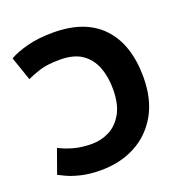

<svg xmlns="http://www.w3.org/2000/svg" viewBox="-130 -824 907 952"><g transform="rotate(-20 324.0 -347.5)"><path d="M244 14Q185 14 141 3.5Q97 -7 69 -20Q41 -33 30 -39L75 -165Q107 -148 149.5 -136Q192 -124 246 -124Q295 -124 338 -146Q381 -168 408.5 -216.5Q436 -265 436 -345Q436 -409 416.5 -460Q397 -511 354 -541Q311 -571 238 -571Q169 -571 128.5 -557.5Q88 -544 63 -532L20 -657Q53 -677 113 -693Q173 -709 252 -709Q421 -709 509.5 -615Q598 -521 598 -348Q598 -233 552 -152Q506 -71 426 -28.5Q346 14 244 14Z"/></g></svg>

Font: Ubuntu Sans ExtraBold
Style: Regular
Weight: 800
Designer: Dalton Maag Ltd
Foundry: Dalton Maag Ltd
Version: Version 1.006; ttfautohint (v1.8.4.7-5d5b)